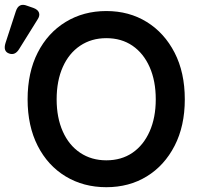

<svg xmlns="http://www.w3.org/2000/svg" viewBox="-79 -764 826 800"><path d="M364 16Q269 16 194.5 -29Q120 -74 78 -156.5Q36 -239 36 -350Q36 -462 78 -544.5Q120 -627 194.5 -672.5Q269 -718 364 -718Q459 -718 532.5 -672.5Q606 -627 648.5 -544.5Q691 -462 691 -350Q691 -239 648.5 -156.5Q606 -74 532.5 -29Q459 16 364 16ZM364 -96Q427 -96 473 -127.5Q519 -159 544.5 -216.5Q570 -274 570 -350Q570 -427 544.5 -484.5Q519 -542 473 -573.5Q427 -605 364 -605Q302 -605 255 -573.5Q208 -542 182.5 -484.5Q157 -427 157 -350Q157 -274 182.5 -216.5Q208 -159 255 -127.5Q302 -96 364 -96ZM1 -560Q-16 -532 -41 -541Q-67 -550 -56 -585L-13 -717Q-1 -754 34 -740L60 -731Q79 -724 83.5 -711Q88 -698 77 -682Z"/></svg>

Font: Zen Maru Gothic
Style: Bold
Weight: 700
Designer: Yoshimichi Ohira
Foundry: Positype
Version: Version 1.001